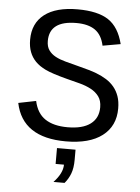

<svg xmlns="http://www.w3.org/2000/svg" viewBox="-59 -715 719 983"><g transform="rotate(5 300.0 -223.5)"><path d="M550.8 -180.7Q550.8 -90.8 485.1 -40.5Q419.4 9.8 297.9 9.8Q74.7 9.8 38.6 -165L128.9 -183.1Q142.6 -120.1 185.5 -91.6Q228.5 -63 300.3 -63Q377.9 -63 418.2 -93.3Q458.5 -123.5 458.5 -179.2Q458.5 -213.4 442.6 -234.9Q426.8 -256.3 400.9 -270Q375 -283.7 342.5 -292.2Q310.1 -300.8 276.9 -309.1Q198.2 -329.6 164.8 -345.7Q131.3 -361.8 111.3 -382.6Q91.3 -403.3 81.1 -430.2Q70.8 -457 70.8 -493.2Q70.8 -577.6 130.1 -623.3Q189.5 -668.9 300.3 -668.9Q403.8 -668.9 458.5 -632.8Q513.2 -596.7 534.7 -510.7L442.9 -494.6Q431.2 -549.3 396 -574Q360.8 -598.6 299.8 -598.6Q161.6 -598.6 161.6 -494.6Q161.6 -465.3 174.6 -447Q187.5 -428.7 209.7 -416.7Q231.9 -404.8 261.5 -397Q291 -389.2 324.7 -380.4Q392.6 -363.3 422.4 -351.8Q452.1 -340.3 475.3 -325.7Q498.5 -311 515.1 -291Q531.7 -271 541.3 -244.1Q550.8 -217.3 550.8 -180.7ZM351.6 99.6Q351.6 142.1 340.8 170.7Q330.1 199.2 310.5 222.2H253.4Q299.3 173.3 299.3 129.4H256.3V47.9H351.6Z"/></g></svg>

Font: Cousine
Style: Regular
Weight: 400
Monospace: yes
Designer: Steve Matteson
Foundry: Monotype Imaging Inc.
Version: Version 1.21